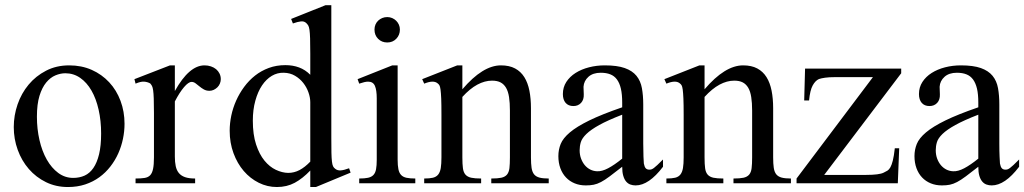

<svg xmlns="http://www.w3.org/2000/svg" viewBox="-20 -715 3996 749"><path d="M465.8 -231.9Q465.8 -203.1 459.7 -173.6Q453.6 -144 441.4 -116.7Q429.2 -89.4 410.6 -65.4Q392.1 -41.5 367.7 -23.7Q343.3 -5.9 312.5 4.4Q281.7 14.6 245.1 14.6Q198.2 14.6 159.4 -4.4Q120.6 -23.4 92.5 -55.7Q64.5 -87.9 49.1 -130.4Q33.7 -172.9 33.7 -219.2Q33.7 -264.6 48.6 -307.9Q63.5 -351.1 91.6 -384.8Q119.6 -418.5 159.7 -439.2Q199.7 -460 250 -460Q298.3 -460 337.9 -442.4Q377.4 -424.8 406 -394Q434.6 -363.3 450.2 -321.5Q465.8 -279.8 465.8 -231.9ZM374.5 -194.3Q374.5 -244.1 364.7 -287.1Q355 -330.1 336.9 -361.6Q318.8 -393.1 293 -411.1Q267.1 -429.2 234.9 -429.2Q215.8 -429.2 196 -420.9Q176.3 -412.6 160.2 -393.1Q144 -373.5 134 -341.1Q124 -308.6 124 -259.8Q124 -211.9 134 -168.5Q144 -125 162.6 -92.3Q181.2 -59.6 207.3 -40.3Q233.4 -21 265.6 -21Q290 -21 310.1 -30Q330.1 -39.1 344.2 -59.6Q358.4 -80.1 366.5 -113.3Q374.5 -146.5 374.5 -194.3Z M841.3 -406.2Q841.3 -397.5 837.9 -389.2Q834.5 -380.9 828.4 -374.8Q822.3 -368.7 814.2 -364.7Q806.2 -360.8 796.9 -360.8Q784.7 -360.8 775.1 -366.2Q765.6 -371.6 757.8 -378.2Q750 -384.8 742.7 -390.1Q735.4 -395.5 727.5 -395.5Q715.3 -395.5 698 -375.2Q680.7 -355 662.1 -319.3V-104Q662.1 -83 665.5 -66.9Q668.9 -50.8 677.7 -40Q686.5 -29.3 701.9 -23.9Q717.3 -18.6 741.2 -18.6V0H508.8V-18.6Q529.8 -18.6 543.7 -20.8Q557.6 -22.9 565.7 -31.2Q573.7 -39.6 577.1 -56.2Q580.6 -72.8 580.6 -101.1V-274.4Q580.6 -309.6 579.8 -330.3Q579.1 -351.1 577.4 -362.8Q575.7 -374.5 572.8 -379.9Q569.8 -385.3 565.9 -389.6Q555.2 -395.5 542.2 -396.5Q529.3 -397.5 508.8 -388.7L504.4 -406.2L643.1 -460H662.1V-359.9Q717.8 -460 777.8 -460Q791 -460 802.7 -456.1Q814.5 -452.1 823 -445.1Q831.5 -438 836.4 -428Q841.3 -418 841.3 -406.2Z M1212.4 14.6H1190.4V-49.8Q1160.6 -18.6 1129.9 -2Q1099.1 14.6 1060.1 14.6Q1022.9 14.6 989.5 -2Q956.1 -18.6 930.9 -47.9Q905.8 -77.1 890.9 -117.4Q876 -157.7 876 -205.1Q876 -233.9 882.3 -264.2Q888.7 -294.4 901.4 -322.8Q914.1 -351.1 932.6 -376.2Q951.2 -401.4 975.1 -420.2Q999 -439 1028.8 -450Q1058.6 -460.9 1093.3 -460.9Q1122.6 -460.9 1146.7 -451.9Q1170.9 -442.9 1190.4 -423.3V-506.3Q1190.4 -543.5 1189.7 -564.9Q1189 -586.4 1187.3 -598.4Q1185.5 -610.4 1182.6 -615.2Q1179.7 -620.1 1175.3 -624.5Q1167 -632.8 1154.5 -631.6Q1142.1 -630.4 1122.6 -623.5L1115.7 -641.1L1250 -694.8H1272.5V-177.2Q1272.5 -141.1 1272.9 -119.4Q1273.4 -97.7 1274.9 -85Q1276.4 -72.3 1279.3 -66.4Q1282.2 -60.5 1287.6 -56.6Q1296.4 -49.3 1309.3 -50.3Q1322.3 -51.3 1341.8 -58.6L1347.7 -41.5ZM1190.4 -315.9Q1190.4 -334.5 1183.3 -354.5Q1176.3 -374.5 1163.1 -391.4Q1149.9 -408.2 1130.9 -419.4Q1111.8 -430.7 1087.4 -431.2Q1062.5 -432.1 1040.5 -419.2Q1018.6 -406.2 1002.2 -381.8Q985.8 -357.4 976.1 -322.3Q966.3 -287.1 966.3 -244.1Q966.3 -189.9 979 -151.4Q991.7 -112.8 1011.7 -88.4Q1031.7 -64 1056.2 -52.5Q1080.6 -41 1104 -40.5Q1127.4 -40.5 1148.4 -51.5Q1169.4 -62.5 1190.4 -84.5Z M1540 -599.6Q1540 -578.6 1526.1 -564Q1512.2 -549.3 1490.7 -549.3Q1469.2 -549.3 1455.1 -563.5Q1440.9 -577.6 1440.9 -599.6Q1440.9 -610.4 1444.8 -619.4Q1448.7 -628.4 1455.6 -634.8Q1462.4 -641.1 1471.4 -644.8Q1480.5 -648.4 1490.7 -648.4Q1501 -648.4 1510 -644.5Q1519 -640.6 1525.6 -634Q1532.2 -627.4 1536.1 -618.7Q1540 -609.9 1540 -599.6ZM1381.3 0V-18.6Q1402.3 -18.6 1415.8 -21.5Q1429.2 -24.4 1436.8 -32.5Q1444.3 -40.5 1447 -54.9Q1449.7 -69.3 1449.7 -91.8V-331.1Q1449.7 -363.3 1442.6 -379.9Q1435.5 -396.5 1416 -396.5Q1409.2 -396.5 1400.9 -394.5Q1392.6 -392.6 1381.3 -388.7L1375 -406.2L1510.3 -460H1531.2V-91.8Q1531.2 -69.3 1534.2 -54.9Q1537.1 -40.5 1544.7 -32.5Q1552.2 -24.4 1565.7 -21.5Q1579.1 -18.6 1600.1 -18.6V0Z M1896.5 0V-18.6Q1921.4 -18.6 1935.8 -21.7Q1950.2 -24.9 1957.8 -33.9Q1965.3 -43 1967.3 -59.1Q1969.2 -75.2 1969.2 -101.1V-283.7Q1969.2 -314 1965.8 -336.2Q1962.4 -358.4 1954.1 -372.6Q1945.8 -386.7 1932.6 -393.6Q1919.4 -400.4 1899.4 -400.4Q1871.1 -400.4 1842 -384.8Q1813 -369.1 1783.7 -336.9V-101.1Q1783.7 -74.7 1785.9 -58.6Q1788.1 -42.5 1795.9 -33.7Q1803.7 -24.9 1818.1 -21.7Q1832.5 -18.6 1856.9 -18.6V0H1634.8V-18.6Q1655.8 -18.6 1668.9 -21.7Q1682.1 -24.9 1689.5 -34.2Q1696.8 -43.5 1699.5 -59.6Q1702.1 -75.7 1702.1 -101.1V-267.6Q1702.1 -307.6 1701.2 -330.6Q1700.2 -353.5 1698.5 -365.7Q1696.8 -377.9 1694.1 -382.3Q1691.4 -386.7 1687.5 -389.6Q1671.4 -403.8 1634.8 -388.7L1627 -406.2L1763.7 -460H1783.7V-366.7Q1863.3 -460 1934.1 -460Q1966.8 -460 1989.3 -448Q2011.7 -436 2025.4 -414.1Q2039.1 -392.1 2045.2 -361.3Q2051.3 -330.6 2051.3 -293V-101.1Q2051.3 -76.2 2053.7 -60.1Q2056.2 -43.9 2063.5 -34.9Q2070.8 -25.9 2084.5 -22.2Q2098.1 -18.6 2120.6 -18.6V0Z M2566.4 -64.5Q2511.2 8.3 2459.5 8.3Q2448.7 8.3 2439.2 4.9Q2429.7 1.5 2422.6 -6.8Q2415.5 -15.1 2411.4 -29.1Q2407.2 -43 2407.2 -64.5Q2377.9 -41.5 2358.6 -27.1Q2339.4 -12.7 2324.5 -4.9Q2309.6 2.9 2296.1 5.6Q2282.7 8.3 2265.1 8.3Q2241.2 8.3 2221.7 0.2Q2202.1 -7.8 2188 -22.7Q2173.8 -37.6 2166 -58.8Q2158.2 -80.1 2158.2 -106Q2158.2 -130.9 2167.2 -153.3Q2176.3 -175.8 2203.1 -198.5Q2230 -221.2 2278.8 -245.1Q2327.6 -269 2407.2 -296.4V-314.9Q2407.2 -347.2 2402.1 -369.1Q2397 -391.1 2386.7 -405Q2376.5 -418.9 2360.8 -425Q2345.2 -431.2 2323.7 -431.2Q2293 -431.2 2275.4 -415.3Q2257.8 -399.4 2256.3 -376.5L2257.3 -347.2Q2258.3 -326.2 2246.8 -313.7Q2235.4 -301.3 2216.8 -301.3Q2197.3 -301.3 2186.5 -313.7Q2175.8 -326.2 2175.8 -348.1Q2175.8 -374.5 2189.2 -395.3Q2202.6 -416 2225.3 -430.4Q2248 -444.8 2277.6 -452.4Q2307.1 -460 2339.4 -460Q2387.7 -460 2417.2 -449.5Q2446.8 -439 2462.9 -419.2Q2479 -399.4 2484.1 -371.1Q2489.3 -342.8 2489.3 -307.6V-155.3Q2489.3 -124 2490.2 -104Q2491.2 -84 2491.7 -77.1Q2494.1 -64 2499 -58.6Q2503.9 -53.2 2513.2 -53.2Q2517.6 -53.2 2521.5 -54.4Q2525.4 -55.7 2530.8 -59.6Q2536.1 -63.5 2544.4 -71.3Q2552.7 -79.1 2566.4 -92.8ZM2407.2 -267.6Q2350.6 -245.6 2317.6 -227.3Q2284.7 -209 2267.6 -192.4Q2250.5 -175.8 2245.8 -160.4Q2241.2 -145 2241.2 -128.9Q2241.2 -111.3 2246.6 -96.7Q2252 -82 2261 -71Q2270 -60.1 2282.5 -53.7Q2294.9 -47.4 2309.1 -46.9Q2328.1 -45.9 2352.3 -58.6Q2376.5 -71.3 2407.2 -96.2Z M2841.3 0V-18.6Q2866.2 -18.6 2880.6 -21.7Q2895 -24.9 2902.6 -33.9Q2910.2 -43 2912.1 -59.1Q2914.1 -75.2 2914.1 -101.1V-283.7Q2914.1 -314 2910.6 -336.2Q2907.2 -358.4 2898.9 -372.6Q2890.6 -386.7 2877.4 -393.6Q2864.3 -400.4 2844.2 -400.4Q2815.9 -400.4 2786.9 -384.8Q2757.8 -369.1 2728.5 -336.9V-101.1Q2728.5 -74.7 2730.7 -58.6Q2732.9 -42.5 2740.7 -33.7Q2748.5 -24.9 2762.9 -21.7Q2777.3 -18.6 2801.8 -18.6V0H2579.6V-18.6Q2600.6 -18.6 2613.8 -21.7Q2627 -24.9 2634.3 -34.2Q2641.6 -43.5 2644.3 -59.6Q2647 -75.7 2647 -101.1V-267.6Q2647 -307.6 2646 -330.6Q2645 -353.5 2643.3 -365.7Q2641.6 -377.9 2638.9 -382.3Q2636.2 -386.7 2632.3 -389.6Q2616.2 -403.8 2579.6 -388.7L2571.8 -406.2L2708.5 -460H2728.5V-366.7Q2808.1 -460 2878.9 -460Q2911.6 -460 2934.1 -448Q2956.5 -436 2970.2 -414.1Q2983.9 -392.1 2990 -361.3Q2996.1 -330.6 2996.1 -293V-101.1Q2996.1 -76.2 2998.5 -60.1Q3001 -43.9 3008.3 -34.9Q3015.6 -25.9 3029.3 -22.2Q3043 -18.6 3065.4 -18.6V0Z M3195.3 -32.7H3359.4Q3409.7 -32.7 3427.2 -41.5Q3435.5 -45.4 3441.9 -49.3Q3448.2 -53.2 3453.4 -62.3Q3458.5 -71.3 3462.9 -88.6Q3467.3 -106 3470.7 -136.7H3487.8L3482.4 0H3087.4V-18.6L3385.3 -414.1H3237.3Q3214.4 -414.1 3199 -411.9Q3183.6 -409.7 3174.8 -406.7Q3160.6 -400.4 3150.4 -381.8Q3140.1 -363.3 3136.2 -323.2H3117.2L3120.6 -447.3H3495.6V-429.2Z M3955.6 -64.5Q3900.4 8.3 3848.6 8.3Q3837.9 8.3 3828.4 4.9Q3818.8 1.5 3811.8 -6.8Q3804.7 -15.1 3800.5 -29.1Q3796.4 -43 3796.4 -64.5Q3767.1 -41.5 3747.8 -27.1Q3728.5 -12.7 3713.6 -4.9Q3698.7 2.9 3685.3 5.6Q3671.9 8.3 3654.3 8.3Q3630.4 8.3 3610.8 0.2Q3591.3 -7.8 3577.1 -22.7Q3563 -37.6 3555.2 -58.8Q3547.4 -80.1 3547.4 -106Q3547.4 -130.9 3556.4 -153.3Q3565.4 -175.8 3592.3 -198.5Q3619.1 -221.2 3668 -245.1Q3716.8 -269 3796.4 -296.4V-314.9Q3796.4 -347.2 3791.3 -369.1Q3786.1 -391.1 3775.9 -405Q3765.6 -418.9 3750 -425Q3734.4 -431.2 3712.9 -431.2Q3682.1 -431.2 3664.6 -415.3Q3647 -399.4 3645.5 -376.5L3646.5 -347.2Q3647.5 -326.2 3636 -313.7Q3624.5 -301.3 3606 -301.3Q3586.4 -301.3 3575.7 -313.7Q3564.9 -326.2 3564.9 -348.1Q3564.9 -374.5 3578.4 -395.3Q3591.8 -416 3614.5 -430.4Q3637.2 -444.8 3666.7 -452.4Q3696.3 -460 3728.5 -460Q3776.9 -460 3806.4 -449.5Q3835.9 -439 3852.1 -419.2Q3868.2 -399.4 3873.3 -371.1Q3878.4 -342.8 3878.4 -307.6V-155.3Q3878.4 -124 3879.4 -104Q3880.4 -84 3880.9 -77.1Q3883.3 -64 3888.2 -58.6Q3893.1 -53.2 3902.3 -53.2Q3906.7 -53.2 3910.6 -54.4Q3914.6 -55.7 3919.9 -59.6Q3925.3 -63.5 3933.6 -71.3Q3941.9 -79.1 3955.6 -92.8ZM3796.4 -267.6Q3739.7 -245.6 3706.8 -227.3Q3673.8 -209 3656.7 -192.4Q3639.6 -175.8 3635 -160.4Q3630.4 -145 3630.4 -128.9Q3630.4 -111.3 3635.7 -96.7Q3641.1 -82 3650.1 -71Q3659.2 -60.1 3671.6 -53.7Q3684.1 -47.4 3698.2 -46.9Q3717.3 -45.9 3741.5 -58.6Q3765.6 -71.3 3796.4 -96.2Z"/></svg>

Font: Doulos SIL Viet
Style: Regular
Weight: 400
Designer: Walt Agee, Victor Gaultney, Peter Martin, Debbi Hosken, Becca Hirsbrunner
Foundry: SIL International
Version: Version 5.000